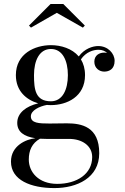

<svg xmlns="http://www.w3.org/2000/svg" viewBox="-20 -700 636 980"><path d="M270 -634.5 403 -559 413 -569.5 303 -679.5H238L128 -569.5L138 -559ZM68 -73C68 -26.5 103 -3 160.5 5.5C112.5 11 36 43.5 36 125C36 219.5 137.5 260 258 260C372.5 260 486.5 208 486.5 82C486.5 -53.5 396 -70.5 321 -70.5C292.5 -70.5 268 -69.5 233 -69.5C178.5 -69.5 137.5 -71.5 137.5 -106C137.5 -136.5 180.5 -157 219.5 -164.5C226.5 -163.5 233.5 -163.5 240 -163.5C321 -163.5 414 -206 414 -316.5C414 -349 406 -375.5 393 -397C419 -435 456.5 -446 483 -446C502 -446 516.5 -439.5 527 -429.5C522 -431 517 -431.5 512 -431.5C488 -431.5 461.5 -418.5 461.5 -385C461.5 -352 487 -334.5 512 -334.5C537 -334.5 565 -347 565 -389.5C565 -427.5 530.5 -465 481.5 -465C453 -465 411 -451.5 382 -412C347.5 -452.5 291.5 -469.5 240 -469.5C159 -469.5 61 -427 61 -316.5C61 -235 114.5 -190.5 175 -172.5C114 -158 68 -124 68 -73ZM153.5 -316.5C153.5 -390.5 181 -450 240 -450C299 -450 326.5 -390.5 326.5 -316.5C326.5 -242.5 299 -183 240 -183C161 -183 153.5 -242.5 153.5 -316.5ZM127 114.5C127 67.5 143.5 31 184 8C194 8.5 205 9 216.5 9H333C398 9 450.5 43 450.5 101.5C450.5 188.5 372 238.5 272 238.5C176.5 238.5 127 178 127 114.5Z"/></svg>

Font: Bodoni* 11
Style: Regular
Weight: 400
Version: Version 2.3